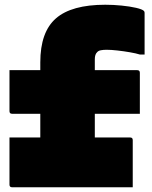

<svg xmlns="http://www.w3.org/2000/svg" viewBox="-20 -790 640 810"><path d="M20 -210H150V-310H31Q20 -310 20 -321V-494H150V-527Q150 -655 216 -712.5Q282 -770 424 -770Q458 -770 493 -766.5Q528 -763 554 -757Q580 -751 587 -744Q590 -741 590 -736V-560H570Q554 -565 528 -569.5Q502 -574 475.5 -577Q449 -580 430 -580Q416 -580 405.5 -578Q395 -576 390 -570Q380 -561 380 -540V-494H559Q570 -494 570 -483V-310H380V-210H529Q540 -210 540 -199V0H31Q20 0 20 -11Z"/></svg>

Font: Recursive Mn Lnr St XBk
Style: Regular
Weight: 1000
Monospace: yes
Version: Version 1.079;hotconv 1.0.112;makeotfexe 2.5.65598; ttfautoh